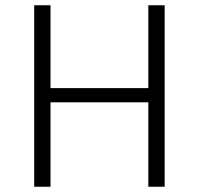

<svg xmlns="http://www.w3.org/2000/svg" viewBox="-20 -710 756 730"><path d="M110 0V-690H172V-375H544V-690H606V0H544V-321H172V0Z"/></svg>

Font: Radio Canada Light
Style: Regular
Weight: 300
Designer: Charles Daoud, Etienne Aubert Bonn, Alexandre Saumier Demers, Jacques Le Bailly
Foundry: Radio-Canada
Version: Version 2.104;gftools[0.9.28.dev5+ged2979d]